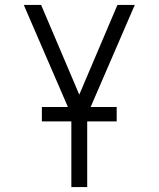

<svg xmlns="http://www.w3.org/2000/svg" viewBox="-20 -755 640 775"><path d="M268 0V-291L76 -735H146L300 -373L454 -735H524L332 -291V0ZM149 -265V-323H451V-265Z"/></svg>

Font: Iosevka Aile Custom Light
Style: Regular
Weight: 300
Designer: Belleve Invis
Foundry: Belleve Invis
Version: Version 17.0.2; ttfautohint (v1.8.3)